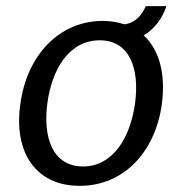

<svg xmlns="http://www.w3.org/2000/svg" viewBox="-20 -594 595 624"><path d="M447 -479C483 -500 508 -536 521 -574H454C441 -545 420 -519 384 -515C363 -522 340 -526 314 -526C173 -526 67 -415 46 -255C24 -99 96 10 239 10C382 10 485 -100 506 -256C519 -353 498 -432 447 -479ZM419 -259C404 -147 347 -53 250 -53C151 -53 119 -147 134 -259C149 -371 206 -463 304 -463C401 -463 434 -372 419 -259Z"/></svg>

Font: United Sans
Style: Italic
Weight: 400
Italic angle: -8°
Designer: Pablo Impallari, Rodrigo Fuenzalida (Modified by Dan O. Williams)
Version: Version 1.000;PS 001.000;hotconv 1.0.88;makeotf.lib2.5.64775